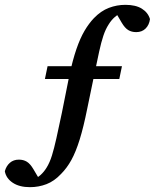

<svg xmlns="http://www.w3.org/2000/svg" viewBox="-51 -673 641 795"><path d="M135 -346 146 -399H454L443 -346ZM73 102Q29 102 1.5 83.5Q-26 65 -31 36Q-25 14 -10 1Q5 -12 27 -12Q46 -12 60 -3.5Q74 5 87 27L113 71L71 78L83 73Q103 64 117 51.5Q131 39 142 21Q155 0 164 -29Q173 -58 182.5 -100.5Q192 -143 205 -205L236 -360Q250 -425 265.5 -470Q281 -515 299 -545.5Q317 -576 338 -598Q367 -628 400 -640.5Q433 -653 468 -653Q511 -653 536.5 -637Q562 -621 570 -594Q567 -570 552 -555Q537 -540 513 -540Q494 -540 480 -548.5Q466 -557 453 -579L426 -625L469 -628L458 -623Q439 -615 424.5 -602.5Q410 -590 399 -572Q386 -552 377 -525Q368 -498 359.5 -459Q351 -420 339 -362L310 -222Q295 -147 279 -95.5Q263 -44 244.5 -10.5Q226 23 202 47Q174 77 141.5 89.5Q109 102 73 102Z"/></svg>

Font: Source Serif 4 18pt SemiBold
Style: Italic
Weight: 600
Italic angle: -12°
Designer: Frank Grießhammer
Foundry: Adobe Systems Incorporated
Version: Version 4.004;hotconv 1.0.116;makeotfexe 2.5.65601